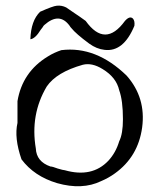

<svg xmlns="http://www.w3.org/2000/svg" viewBox="-20 -636 550 670"><path d="M449 -546Q411 -454 345 -462Q317 -465 291 -484Q268 -501 252.5 -514.5Q237 -528 229 -538Q225 -542 223 -546Q187 -595 135 -549L132 -546Q131 -544 128.5 -540.5Q126 -537 122 -532Q103 -501 86 -499Q88 -564 120 -595Q165 -615 178 -616Q195 -618 211 -610Q222 -602 239.5 -590.5Q257 -579 279 -563Q347 -468 416 -563Q433 -582 444 -571Q451 -563 449 -546ZM333 -4Q267 28 179 3Q99 -21 55 -80Q29 -155 41 -207V-283Q58 -385 147 -439Q158 -446 170 -451.5Q182 -457 194 -461Q315 -476 422 -372Q490 -295 476 -191Q462 -89 381 -31Q359 -15 333 -4ZM206 -42Q301 -15 358 -75Q371 -89 380.5 -106Q390 -123 396 -143Q409 -169 409 -220Q409 -285 396 -321Q386 -366 338 -395Q301 -418 269 -410Q177 -384 143 -334Q85 -236 105 -118Q107 -72 156 -55Q163 -55 181 -48Q201 -42 206 -42Z"/></svg>

Font: New Tegomin
Style: Regular
Weight: 400
Designer: Kyosuke Nagai
Version: Version 1.000